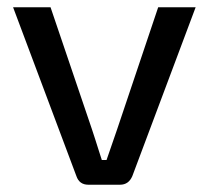

<svg xmlns="http://www.w3.org/2000/svg" viewBox="-20 -508 574 528"><path d="M518 -488 344 -24Q334 0 310 0H223Q198 0 190 -24L16 -488H119L233 -152Q237 -140 241.5 -126Q246 -112 251.5 -94.5Q257 -77 260 -68H273L302 -152L415 -488Z"/></svg>

Font: Exo 2.0 Medium
Style: Regular
Weight: 500
Designer: Natanael Gama
Version: Version 1.001;PS 001.001;hotconv 1.0.70;makeotf.lib2.5.58329